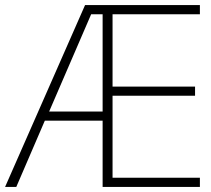

<svg xmlns="http://www.w3.org/2000/svg" viewBox="-21 -734 828 754"><path d="M764 0H382V-260H155L43 0H-1L313 -714H764V-678H421V-394H745V-358H421V-36H764ZM172 -296H382V-678H337Z"/></svg>

Font: Noto Sans Lao UI ExtLt
Style: Regular
Weight: 200
Designer: Monotype Design Team
Foundry: Monotype Imaging Inc.
Version: Version 2.000; ttfautohint (v1.8.4.7-5d5b)